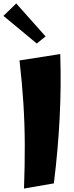

<svg xmlns="http://www.w3.org/2000/svg" viewBox="-54 -1077 431 1112"><path d="M85 15Q90 -119 89.5 -239Q89 -359 81.5 -478Q74 -597 59 -727L295 -764Q298 -664 297 -574Q296 -484 291.5 -395.5Q287 -307 279 -214Q271 -121 258 -15ZM159 -825 -34 -985 40 -1057 210 -866Z"/></svg>

Font: Marhey Light SemiBold
Style: Regular
Weight: 600
Version: Version 1.000